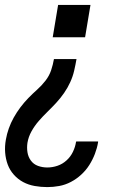

<svg xmlns="http://www.w3.org/2000/svg" viewBox="-23 -540 543 783"><path d="M192 -388 214 -520H346L324 -388ZM170 223Q144 223 118.5 218.5Q93 214 71.5 202.5Q50 191 33.5 172.5Q17 154 8.5 131Q0 108 -2 82Q-4 56 1 29Q5 6 13 -16.5Q21 -39 33 -60.5Q45 -82 60 -102Q75 -122 92.5 -140Q110 -158 128.5 -174.5Q147 -191 162.5 -211Q178 -231 185.5 -253.5Q193 -276 197 -299H289Q285 -276 279.5 -252Q274 -228 263.5 -205Q253 -182 238.5 -161Q224 -140 206.5 -121Q189 -102 170.5 -84Q152 -66 135 -46.5Q118 -27 105.5 -4.5Q93 18 89 42Q86 62 89 81Q92 100 103 115Q114 130 132 136.5Q150 143 170 143Q191 143 211.5 136Q232 129 248.5 114Q265 99 274.5 79Q284 59 287 39Q287 38 287.5 38Q288 38 288 37H377Q377 38 377 38.5Q377 39 377 40Q373 64 364 87.5Q355 111 341.5 132.5Q328 154 308.5 172Q289 190 266 202Q243 214 218.5 218.5Q194 223 170 223Z"/></svg>

Font: Iosevka SS04 Medium
Style: Italic
Weight: 500
Italic angle: -9°
Monospace: yes
Designer: Belleve Invis
Foundry: Belleve Invis
Version: Version 19.0.0; ttfautohint (v1.8.4)